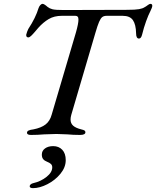

<svg xmlns="http://www.w3.org/2000/svg" viewBox="-20 -696 810 996"><path d="M120 -7Q120 -15 128.5 -19Q137 -23 154 -25Q194 -33 216.5 -50.5Q239 -68 248 -101L374 -528Q387 -574 387 -594Q387 -605 383 -609.5Q379 -614 371 -614H301Q261 -614 232.5 -597Q204 -580 179 -552Q173 -545 161.5 -531.5Q150 -518 141.5 -510Q133 -502 127 -502Q115 -502 116 -516Q120 -532 127 -546Q165 -604 180 -654Q183 -663 189 -669.5Q195 -676 201 -676Q209 -676 227 -660Q237 -652 252 -648Q267 -644 310 -644L638 -645Q683 -645 701.5 -648.5Q720 -652 729 -658Q737 -662 746 -669Q755 -676 760 -676Q770 -676 770 -666Q770 -658 760 -638Q750 -619 738 -586Q726 -553 717 -516Q712 -496 701 -496Q686 -496 686 -523Q685 -569 669.5 -591.5Q654 -614 616 -614H534Q519 -614 510.5 -607.5Q502 -601 494 -582.5Q486 -564 475 -526L350 -101Q346 -88 346 -76Q346 -56 359.5 -44Q373 -32 401 -25Q414 -22 418.5 -19Q423 -16 423 -10Q423 4 395 4Q359 4 329 1Q293 -1 273 -1Q251 -1 209 1Q176 4 141 4Q120 4 120 -7ZM134 270Q134 265 139 260.5Q144 256 153 254Q192 245 221.5 221.5Q251 198 251 172Q251 161 244 154.5Q237 148 224 143Q211 138 204 129.5Q197 121 197 106Q197 86 213.5 74Q230 62 256 62Q285 62 303 81Q321 100 321 135Q321 172 293.5 205.5Q266 239 226 259.5Q186 280 151 280Q134 280 134 270Z"/></svg>

Font: EB Garamond Medium
Style: Italic
Weight: 500
Italic angle: -17.2°
Designer: Georg Duffner and Octavio Pardo
Foundry: Georg Duffner
Version: Version 1.000